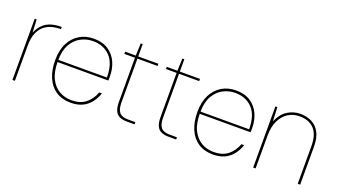

<svg xmlns="http://www.w3.org/2000/svg" viewBox="-56 -1034 2596 1478"><g transform="rotate(20 1242.5 -295.0)"><path d="M70 0V-501H86L91 -396Q110 -439 138 -465Q166 -491 203 -502Q240 -513 287 -513V-495H280Q253 -495 220 -487.5Q187 -480 157.5 -458.5Q128 -437 109 -395.5Q90 -354 90 -286V0Z M549 12Q479 12 429 -21Q379 -54 353 -114.5Q327 -175 327 -256Q327 -338 356 -395Q385 -452 435.5 -482.5Q486 -513 552 -513Q625 -513 672.5 -480.5Q720 -448 743 -396Q766 -344 766 -282Q766 -272 766 -265Q766 -258 765 -248H338V-266H747Q747 -381 693 -437Q639 -493 552 -493Q500 -493 454 -469Q408 -445 378.5 -394Q349 -343 349 -261V-252Q349 -167 376.5 -113Q404 -59 449.5 -33.5Q495 -8 549 -8Q619 -8 663.5 -42.5Q708 -77 731 -138H753Q738 -94 711.5 -60Q685 -26 645 -7Q605 12 549 12Z M1008 0Q972 0 947.5 -11Q923 -22 910.5 -49Q898 -76 898 -122V-483H811V-501H898L902 -602H918V-501H1083V-483H918V-122Q918 -67 939.5 -42.5Q961 -18 1011 -18H1070V0Z M1349 0Q1313 0 1288.5 -11Q1264 -22 1251.5 -49Q1239 -76 1239 -122V-483H1152V-501H1239L1243 -602H1259V-501H1424V-483H1259V-122Q1259 -67 1280.5 -42.5Q1302 -18 1352 -18H1411V0Z M1714 12Q1644 12 1594 -21Q1544 -54 1518 -114.5Q1492 -175 1492 -256Q1492 -338 1521 -395Q1550 -452 1600.5 -482.5Q1651 -513 1717 -513Q1790 -513 1837.5 -480.5Q1885 -448 1908 -396Q1931 -344 1931 -282Q1931 -272 1931 -265Q1931 -258 1930 -248H1503V-266H1912Q1912 -381 1858 -437Q1804 -493 1717 -493Q1665 -493 1619 -469Q1573 -445 1543.5 -394Q1514 -343 1514 -261V-252Q1514 -167 1541.5 -113Q1569 -59 1614.5 -33.5Q1660 -8 1714 -8Q1784 -8 1828.5 -42.5Q1873 -77 1896 -138H1918Q1903 -94 1876.5 -60Q1850 -26 1810 -7Q1770 12 1714 12Z M2042 0V-501H2058L2063 -386Q2091 -452 2139 -482.5Q2187 -513 2244 -513Q2295 -513 2336.5 -492.5Q2378 -472 2402.5 -427.5Q2427 -383 2427 -310V0H2407V-305Q2407 -402 2364.5 -447.5Q2322 -493 2244 -493Q2193 -493 2152 -467.5Q2111 -442 2086.5 -392Q2062 -342 2062 -270V0Z"/></g></svg>

Font: DM Sans 18pt Thin
Style: Regular
Weight: 250
Designer: Colophon Foundry, Jonny Pinhorn
Foundry: Colophon Foundry
Version: Version 4.004;gftools[0.9.30]